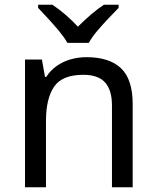

<svg xmlns="http://www.w3.org/2000/svg" viewBox="-20 -786 658 806"><path d="M343 -546Q439 -546 488 -499.5Q537 -453 537 -349V0H450V-343Q450 -408 421 -440Q392 -472 330 -472Q241 -472 207 -422Q173 -372 173 -278V0H85V-536H156L169 -463H174Q192 -491 218.5 -509.5Q245 -528 277 -537Q309 -546 343 -546ZM263 -606Q250 -629 228 -655.5Q206 -682 182 -708Q158 -734 140 -753V-766H200Q226 -749 254 -725Q282 -701 307 -674Q334 -701 362 -725Q390 -749 416 -766H478V-753Q459 -734 434.5 -708Q410 -682 387.5 -655.5Q365 -629 353 -606Z"/></svg>

Font: Noto Sans Devanagari
Style: Regular
Weight: 400
Designer: Jelle Bosma - Monotype Design Team
Foundry: Monotype Imaging Inc.
Version: Version 2.003